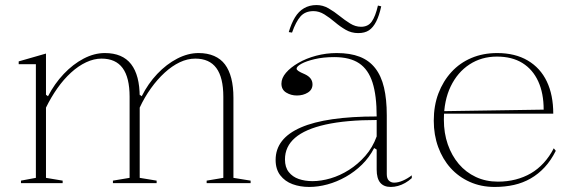

<svg xmlns="http://www.w3.org/2000/svg" viewBox="-20 -725 2282 760"><path d="M63 0V-10L122 -21V-471H54V-482L162 -513V-350L170 -344Q196 -394 232.5 -432.5Q269 -471 311 -493Q353 -515 395 -515Q430 -515 456 -504Q482 -493 499 -471Q516 -449 524.5 -416.5Q533 -384 533 -340V-21L600 -10V0H427V-10L493 -21V-342Q493 -418 465.5 -455.5Q438 -493 382 -493Q352 -493 321 -478.5Q290 -464 261 -437.5Q232 -411 207 -375.5Q182 -340 162 -299V-21L228 -10V0ZM798 0V-10L864 -21V-342Q864 -418 836.5 -455.5Q809 -493 753 -493Q722 -493 691.5 -478.5Q661 -464 632 -437.5Q603 -411 577.5 -375.5Q552 -340 533 -299V-350L541 -344Q566 -394 602.5 -432.5Q639 -471 681.5 -493Q724 -515 766 -515Q801 -515 827.5 -503.5Q854 -492 870.5 -470Q887 -448 895.5 -415Q904 -382 904 -338V-21L972 -10V0Z M1313 -515Q1366 -515 1403.5 -500.5Q1441 -486 1465 -455.5Q1489 -425 1500 -378.5Q1511 -332 1511 -269V-36Q1511 -18 1519.5 -10Q1528 -2 1540 -2Q1556 -2 1574.5 -10Q1593 -18 1610 -31V-20Q1598 -9 1584 -1Q1570 7 1555.5 11Q1541 15 1527 15Q1499 15 1485 -2Q1471 -19 1471 -54Q1471 -84 1471 -97.5Q1471 -111 1471 -118Q1471 -125 1471 -133L1461 -139Q1442 -102 1413 -73.5Q1384 -45 1348.5 -25Q1313 -5 1276 5Q1239 15 1204 15Q1168 15 1138 4Q1108 -7 1089.5 -31Q1071 -55 1071 -92Q1071 -177 1171 -220.5Q1271 -264 1471 -264Q1471 -347 1454.5 -398.5Q1438 -450 1401.5 -474.5Q1365 -499 1303 -499Q1260 -499 1226 -491Q1192 -483 1173 -472.5Q1154 -462 1154 -453Q1154 -449 1161 -444Q1168 -439 1187 -431Q1217 -417 1217 -391Q1217 -370 1198.5 -358.5Q1180 -347 1155 -347Q1132 -347 1113 -358.5Q1094 -370 1094 -394Q1094 -416 1112 -437Q1130 -458 1161 -476Q1192 -494 1231.5 -504.5Q1271 -515 1313 -515ZM1471 -250Q1350 -250 1269 -232Q1188 -214 1148 -179.5Q1108 -145 1108 -94Q1108 -63 1123 -44Q1138 -25 1162.5 -16.5Q1187 -8 1217 -8Q1251 -8 1288.5 -19Q1326 -30 1361.5 -52.5Q1397 -75 1426 -108Q1455 -141 1471 -185ZM1398 -594Q1371 -594 1348.5 -607Q1326 -620 1305.5 -637.5Q1285 -655 1264 -668Q1243 -681 1221 -681Q1188 -681 1169.5 -660Q1151 -639 1136 -596L1123 -598Q1133 -632 1147.5 -656Q1162 -680 1183.5 -692.5Q1205 -705 1233 -705Q1258 -705 1280.5 -692Q1303 -679 1324 -662Q1345 -645 1366 -632Q1387 -619 1409 -619Q1437 -619 1451.5 -639.5Q1466 -660 1476 -703L1489 -700Q1481 -663 1469 -639.5Q1457 -616 1440.5 -605Q1424 -594 1398 -594Z M1948 -515Q2019 -515 2069 -485.5Q2119 -456 2144.5 -402.5Q2170 -349 2170 -275H1737V-285L2132 -291Q2132 -356 2110.5 -403Q2089 -450 2048 -475.5Q2007 -501 1947 -501Q1886 -501 1838.5 -470Q1791 -439 1764 -383Q1737 -327 1737 -251Q1737 -198 1752.5 -153.5Q1768 -109 1796 -76Q1824 -43 1863.5 -24.5Q1903 -6 1951 -6Q1988 -6 2021 -14.5Q2054 -23 2081.5 -39Q2109 -55 2132 -80Q2155 -105 2172 -138L2180 -128Q2161 -90 2136 -63Q2111 -36 2080.5 -18.5Q2050 -1 2014.5 7Q1979 15 1938 15Q1884 15 1839.5 -5Q1795 -25 1763.5 -60Q1732 -95 1714.5 -143Q1697 -191 1697 -247Q1697 -307 1715.5 -355.5Q1734 -404 1767 -440Q1800 -476 1846 -495.5Q1892 -515 1948 -515Z"/></svg>

Font: Kalnia Thin ExtraLight
Style: Regular
Weight: 250
Version: Version 1.105